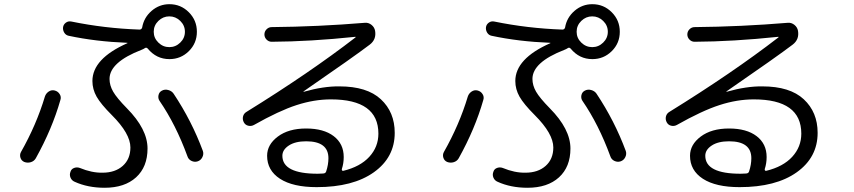

<svg xmlns="http://www.w3.org/2000/svg" viewBox="-20 -845 4040 908"><path d="M832.5 -746.1Q810.5 -767.6 780.8 -767.6Q751 -767.6 729 -746.1Q707 -724.6 707 -694.8Q707 -665 729 -643.6Q751 -622.1 780.8 -622.1Q810.5 -622.1 832.5 -643.6Q854.5 -665 854.5 -694.8Q854.5 -724.6 832.5 -746.1ZM304.7 -675.8Q291 -678.7 283.7 -690.9Q276.4 -703.1 278.3 -716.8Q280.3 -729.5 291.5 -737.8Q302.7 -746.1 317.4 -743.2Q474.6 -710.9 639.6 -705.1Q649.4 -705.1 652.3 -714.8Q660.2 -761.7 696.8 -793.5Q733.4 -825.2 781.2 -825.2Q835 -825.2 873 -787.1Q911.1 -749 911.1 -694.8Q911.1 -640.6 873 -603Q835 -565.4 781.2 -565.4Q719.7 -565.4 678.7 -615.2Q671.9 -623 663.1 -616.2Q659.2 -613.3 649.4 -609.4Q498 -550.8 498 -471.7Q498 -441.4 515.1 -411.6Q532.2 -381.8 580.1 -333Q677.7 -234.4 677.7 -142.6Q677.7 -55.7 623.5 -6.3Q569.3 43 474.6 43Q395.5 43 333 14.6Q319.3 8.8 313.5 -4.9Q307.6 -18.6 313.5 -33.2Q317.4 -45.9 330.6 -50.8Q343.8 -55.7 357.4 -50.8Q414.1 -27.3 464.8 -28.3Q524.4 -28.3 560.5 -60.5Q596.7 -92.8 596.7 -147.5Q596.7 -212.9 508.8 -300.8Q457 -352.5 437 -387.7Q417 -422.9 417 -461.9Q417 -567.4 582 -640.6Q583 -640.6 583 -641.6Q583 -642.6 581.1 -642.6Q432.6 -648.4 304.7 -675.8ZM745.1 -416Q758.8 -423.8 775.4 -419.4Q792 -415 800.8 -402.3Q886.7 -273.4 939.5 -130.9Q944.3 -116.2 937 -101.6Q929.7 -86.9 915 -82Q900.4 -77.1 885.7 -84Q871.1 -90.8 866.2 -106.4Q811.5 -255.9 734.4 -368.2Q726.6 -379.9 729.5 -394.5Q732.4 -409.2 745.1 -416ZM192.4 -388.7Q197.3 -403.3 210.4 -412.1Q223.6 -420.9 238.8 -417Q253.9 -413.1 262.2 -399.9Q270.5 -386.7 265.6 -372.1Q226.6 -235.4 149.4 -96.7Q141.6 -83 126 -78.1Q110.4 -73.2 94.7 -79.1Q81.1 -85 76.7 -99.1Q72.3 -113.3 79.1 -126Q152.3 -254.9 192.4 -388.7Z M1522.5 -34.2Q1533.2 -66.4 1533.2 -96.7Q1533.2 -176.8 1427.7 -176.8Q1376 -176.8 1345.7 -156.7Q1315.4 -136.7 1315.4 -108.4Q1315.4 -23.4 1482.4 -23.4Q1487.3 -23.4 1495.1 -23.9Q1502.9 -24.4 1506.8 -24.4Q1519.5 -24.4 1522.5 -34.2ZM1180.7 -253.9Q1168 -247.1 1153.8 -250.5Q1139.6 -253.9 1132.8 -267.1Q1126 -280.3 1129.4 -294.4Q1132.8 -308.6 1146.5 -316.4Q1443.4 -500 1661.1 -668Q1662.1 -668.9 1662.1 -669.9Q1662.1 -670.9 1660.2 -670.9Q1446.3 -648.4 1264.6 -647.5Q1251 -647.5 1240.7 -657.7Q1230.5 -668 1230.5 -682.1Q1230.5 -696.3 1240.7 -706.5Q1251 -716.8 1264.6 -716.8Q1484.4 -718.8 1707 -737.3Q1723.6 -738.3 1737.3 -727.1Q1751 -715.8 1753.9 -699.2Q1760.7 -658.2 1728.5 -633.8Q1655.3 -578.1 1416 -413.1Q1415 -413.1 1415 -411.1H1417Q1509.8 -437.5 1585 -436.5Q1715.8 -436.5 1781.2 -375.5Q1846.7 -314.5 1846.7 -216.8Q1846.7 -100.6 1748 -30.3Q1649.4 40 1477.5 40Q1365.2 40 1304.2 0.5Q1243.2 -39.1 1243.2 -108.4Q1243.2 -161.1 1293.9 -199.2Q1344.7 -237.3 1427.7 -237.3Q1510.7 -237.3 1558.1 -201.2Q1605.5 -165 1605.5 -102.5Q1605.5 -72.3 1596.7 -45.9Q1595.7 -42 1597.7 -39.1Q1599.6 -36.1 1603.5 -37.1Q1683.6 -56.6 1726.6 -103.5Q1769.5 -150.4 1769.5 -212.9Q1769.5 -375 1544.9 -375Q1465.8 -375 1382.8 -348.1Q1299.8 -321.3 1180.7 -253.9Z M2832.5 -746.1Q2810.5 -767.6 2780.8 -767.6Q2751 -767.6 2729 -746.1Q2707 -724.6 2707 -694.8Q2707 -665 2729 -643.6Q2751 -622.1 2780.8 -622.1Q2810.5 -622.1 2832.5 -643.6Q2854.5 -665 2854.5 -694.8Q2854.5 -724.6 2832.5 -746.1ZM2304.7 -675.8Q2291 -678.7 2283.7 -690.9Q2276.4 -703.1 2278.3 -716.8Q2280.3 -729.5 2291.5 -737.8Q2302.7 -746.1 2317.4 -743.2Q2474.6 -710.9 2639.6 -705.1Q2649.4 -705.1 2652.3 -714.8Q2660.2 -761.7 2696.8 -793.5Q2733.4 -825.2 2781.2 -825.2Q2835 -825.2 2873 -787.1Q2911.1 -749 2911.1 -694.8Q2911.1 -640.6 2873 -603Q2835 -565.4 2781.2 -565.4Q2719.7 -565.4 2678.7 -615.2Q2671.9 -623 2663.1 -616.2Q2659.2 -613.3 2649.4 -609.4Q2498 -550.8 2498 -471.7Q2498 -441.4 2515.1 -411.6Q2532.2 -381.8 2580.1 -333Q2677.7 -234.4 2677.7 -142.6Q2677.7 -55.7 2623.5 -6.3Q2569.3 43 2474.6 43Q2395.5 43 2333 14.6Q2319.3 8.8 2313.5 -4.9Q2307.6 -18.6 2313.5 -33.2Q2317.4 -45.9 2330.6 -50.8Q2343.8 -55.7 2357.4 -50.8Q2414.1 -27.3 2464.8 -28.3Q2524.4 -28.3 2560.5 -60.5Q2596.7 -92.8 2596.7 -147.5Q2596.7 -212.9 2508.8 -300.8Q2457 -352.5 2437 -387.7Q2417 -422.9 2417 -461.9Q2417 -567.4 2582 -640.6Q2583 -640.6 2583 -641.6Q2583 -642.6 2581.1 -642.6Q2432.6 -648.4 2304.7 -675.8ZM2745.1 -416Q2758.8 -423.8 2775.4 -419.4Q2792 -415 2800.8 -402.3Q2886.7 -273.4 2939.5 -130.9Q2944.3 -116.2 2937 -101.6Q2929.7 -86.9 2915 -82Q2900.4 -77.1 2885.7 -84Q2871.1 -90.8 2866.2 -106.4Q2811.5 -255.9 2734.4 -368.2Q2726.6 -379.9 2729.5 -394.5Q2732.4 -409.2 2745.1 -416ZM2192.4 -388.7Q2197.3 -403.3 2210.4 -412.1Q2223.6 -420.9 2238.8 -417Q2253.9 -413.1 2262.2 -399.9Q2270.5 -386.7 2265.6 -372.1Q2226.6 -235.4 2149.4 -96.7Q2141.6 -83 2126 -78.1Q2110.4 -73.2 2094.7 -79.1Q2081.1 -85 2076.7 -99.1Q2072.3 -113.3 2079.1 -126Q2152.3 -254.9 2192.4 -388.7Z M3522.5 -34.2Q3533.2 -66.4 3533.2 -96.7Q3533.2 -176.8 3427.7 -176.8Q3376 -176.8 3345.7 -156.7Q3315.4 -136.7 3315.4 -108.4Q3315.4 -23.4 3482.4 -23.4Q3487.3 -23.4 3495.1 -23.9Q3502.9 -24.4 3506.8 -24.4Q3519.5 -24.4 3522.5 -34.2ZM3180.7 -253.9Q3168 -247.1 3153.8 -250.5Q3139.6 -253.9 3132.8 -267.1Q3126 -280.3 3129.4 -294.4Q3132.8 -308.6 3146.5 -316.4Q3443.4 -500 3661.1 -668Q3662.1 -668.9 3662.1 -669.9Q3662.1 -670.9 3660.2 -670.9Q3446.3 -648.4 3264.6 -647.5Q3251 -647.5 3240.7 -657.7Q3230.5 -668 3230.5 -682.1Q3230.5 -696.3 3240.7 -706.5Q3251 -716.8 3264.6 -716.8Q3484.4 -718.8 3707 -737.3Q3723.6 -738.3 3737.3 -727.1Q3751 -715.8 3753.9 -699.2Q3760.7 -658.2 3728.5 -633.8Q3655.3 -578.1 3416 -413.1Q3415 -413.1 3415 -411.1H3417Q3509.8 -437.5 3585 -436.5Q3715.8 -436.5 3781.2 -375.5Q3846.7 -314.5 3846.7 -216.8Q3846.7 -100.6 3748 -30.3Q3649.4 40 3477.5 40Q3365.2 40 3304.2 0.5Q3243.2 -39.1 3243.2 -108.4Q3243.2 -161.1 3293.9 -199.2Q3344.7 -237.3 3427.7 -237.3Q3510.7 -237.3 3558.1 -201.2Q3605.5 -165 3605.5 -102.5Q3605.5 -72.3 3596.7 -45.9Q3595.7 -42 3597.7 -39.1Q3599.6 -36.1 3603.5 -37.1Q3683.6 -56.6 3726.6 -103.5Q3769.5 -150.4 3769.5 -212.9Q3769.5 -375 3544.9 -375Q3465.8 -375 3382.8 -348.1Q3299.8 -321.3 3180.7 -253.9Z"/></svg>

Font: Rounded-X Mgen+ 2m regular
Style: Regular
Weight: 400
Designer: [Source Han Sans]
Ryoko NISHIZUKA  (kana & ideographs); Paul D. Hunt (Latin, Greek & Cyrillic); Wenlong ZHANG  (bopomofo
Version: Version 1.059.20150602